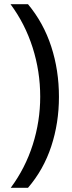

<svg xmlns="http://www.w3.org/2000/svg" viewBox="-20 -734 340 912"><path d="M113 158H31Q100 65 135.5 -46.5Q171 -158 171 -275Q171 -395 135 -508Q99 -621 30 -714H113Q187 -625 223.5 -512.5Q260 -400 260 -274Q260 -150 223.5 -39Q187 72 113 158Z"/></svg>

Font: Noto Sans Adlam Unjoined New
Style: Regular
Weight: 400
Designer: Mark Jamra, Neil Patel
Foundry: JamraPatel LLC
Version: Version 3.000